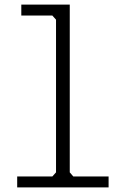

<svg xmlns="http://www.w3.org/2000/svg" viewBox="-20 -820 540 840"><path d="M455.1 -47.9V0H55.2V-47.9H209L225.1 -65.9V-733.9L209 -752H73.2V-799.8H285.2V-65.9L300.8 -47.9Z"/></svg>

Font: Steps Mono
Style: Regular
Weight: 400
Width: 3
Version: Version 1.000;PS 001.000;hotconv 1.0.70;makeotf.lib2.5.58329